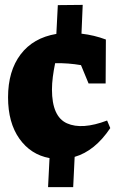

<svg xmlns="http://www.w3.org/2000/svg" viewBox="-20 -639 491 787"><path d="M343 -297 312 -372Q260 -381 206 -380Q200 -351 196.5 -323.5Q193 -296 193 -272Q193 -161 254.5 -133.5Q316 -106 419 -145L432 -114Q369 -20 286 4L280 128H177L183 9Q106 -5 59.5 -70.5Q13 -136 13 -240Q13 -348 64.5 -416Q116 -484 211 -500L217 -618L319 -619L314 -501Q366 -495 414 -477L413 -297Z"/></svg>

Font: Piazzolla SC ExtraBold
Style: Regular
Weight: 800
Designer: Juan Pablo del Peral
Foundry: Huerta Tipografica
Version: Version 1.330